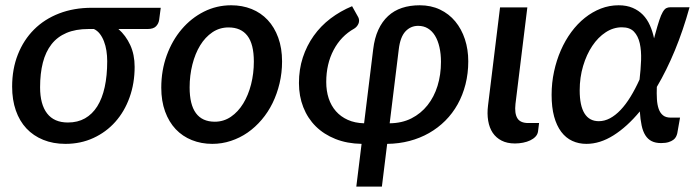

<svg xmlns="http://www.w3.org/2000/svg" viewBox="-20 -538 2648 728"><path d="M315.5 -428Q267 -428 232.2 -413.2Q197.5 -398.5 175.2 -370Q153 -341.5 142.5 -300.5Q132 -259.5 132 -207Q132 -142.5 158.5 -108Q185 -73.5 237.5 -73.5Q274.5 -73.5 302.2 -89.2Q330 -105 348.8 -134.8Q367.5 -164.5 377 -207.8Q386.5 -251 386.5 -306Q386.5 -326.5 383.5 -345.8Q380.5 -365 374.2 -381.2Q368 -397.5 358.5 -409.8Q349 -422 336 -428ZM589.5 -508.5 583.5 -463Q581.5 -448.5 571.5 -438.2Q561.5 -428 539.5 -428H429Q457 -403.5 473.8 -367.2Q490.5 -331 490.5 -284.5Q490.5 -222 471.2 -168.5Q452 -115 417.2 -76Q382.5 -37 334.2 -14.8Q286 7.5 228 7.5Q181.5 7.5 144 -7.8Q106.5 -23 80.2 -51Q54 -79 40 -119.2Q26 -159.5 26 -209.5Q26 -276.5 47.8 -331.5Q69.5 -386.5 109 -426Q148.5 -465.5 204.2 -487Q260 -508.5 328 -508.5Z M794.5 -76.5Q828 -76.5 855.5 -95.2Q883 -114 902.2 -145.5Q921.5 -177 932 -218.2Q942.5 -259.5 942.5 -304.5Q942.5 -370.5 918.2 -402.2Q894 -434 846.5 -434Q812.5 -434 785.2 -415.5Q758 -397 739 -366Q720 -335 709.5 -293.5Q699 -252 699 -206.5Q699 -76.5 794.5 -76.5ZM785 7.5Q743 7.5 707.5 -6.8Q672 -21 646.2 -48.2Q620.5 -75.5 606 -115.2Q591.5 -155 591.5 -205.5Q591.5 -271 612.2 -328Q633 -385 669 -427.2Q705 -469.5 753.2 -493.8Q801.5 -518 856.5 -518Q898.5 -518 934 -503.8Q969.5 -489.5 995 -462.2Q1020.5 -435 1035 -395.2Q1049.5 -355.5 1049.5 -305Q1049.5 -262 1040 -222Q1030.5 -182 1013.5 -147.2Q996.5 -112.5 972.2 -84Q948 -55.5 918.8 -35.2Q889.5 -15 855.5 -3.8Q821.5 7.5 785 7.5Z M1457.5 -70.5Q1504 -71 1540 -89.2Q1576 -107.5 1601 -139Q1626 -170.5 1639 -212.5Q1652 -254.5 1652 -303.5Q1652 -334 1646.2 -359.2Q1640.5 -384.5 1629.5 -402.5Q1618.5 -420.5 1602.5 -430.2Q1586.5 -440 1565.5 -440Q1537 -440 1517.2 -418.8Q1497.5 -397.5 1492 -351ZM1395 -351Q1400 -393.5 1414.5 -425Q1429 -456.5 1451.5 -477.2Q1474 -498 1504.2 -508Q1534.5 -518 1571.5 -518Q1614 -518 1648.2 -501.8Q1682.5 -485.5 1706.2 -456.8Q1730 -428 1742.8 -389.2Q1755.5 -350.5 1755.5 -305.5Q1755.5 -259.5 1745 -218.2Q1734.5 -177 1715.2 -142.5Q1696 -108 1668.5 -80.5Q1641 -53 1606.8 -33.5Q1572.5 -14 1532.5 -3.5Q1492.5 7 1448 7.5L1428 169.5H1331L1351 7.5Q1296 6.5 1252 -11Q1208 -28.5 1177.2 -59Q1146.5 -89.5 1130 -131.5Q1113.5 -173.5 1113.5 -223Q1113.5 -275 1128.2 -320Q1143 -365 1169.5 -402.2Q1196 -439.5 1233.2 -467.8Q1270.5 -496 1315 -514.5L1338.5 -472.5Q1341.5 -466.5 1341.5 -460Q1341.5 -453.5 1339 -447.8Q1336.5 -442 1332.2 -437.2Q1328 -432.5 1323 -429.5Q1273 -401.5 1245 -348.5Q1217 -295.5 1217 -227Q1217 -193.5 1226.2 -165.2Q1235.5 -137 1253.8 -116.2Q1272 -95.5 1298.8 -83.5Q1325.5 -71.5 1360.5 -70.5Z M1876 -510H1979.5L1934.5 -144Q1930.5 -108.5 1941.5 -90Q1952.5 -71.5 1983 -71.5H2024L2020 -39.5Q2018.5 -28.5 2010.5 -20Q2002.5 -11.5 1990.5 -5.8Q1978.5 0 1963.2 3Q1948 6 1932.5 6Q1903 6 1882 -4.8Q1861 -15.5 1848.2 -34.5Q1835.5 -53.5 1831 -80.2Q1826.5 -107 1830.5 -138.5Z M2250.5 -78.5Q2272 -78.5 2292.8 -89.5Q2313.5 -100.5 2333 -121Q2352.5 -141.5 2370.5 -170.8Q2388.5 -200 2405 -236.5Q2409.5 -274.5 2410.8 -310.2Q2412 -346 2405.8 -373.8Q2399.5 -401.5 2383.8 -418Q2368 -434.5 2338 -434.5Q2305.5 -434.5 2276.5 -415.5Q2247.5 -396.5 2225.8 -364Q2204 -331.5 2191 -288Q2178 -244.5 2178 -195.5Q2178 -137.5 2196.2 -108Q2214.5 -78.5 2250.5 -78.5ZM2594.5 -510.5Q2570.5 -423.5 2539 -347.2Q2507.5 -271 2470.5 -208.5Q2469.5 -183.5 2470.8 -162.2Q2472 -141 2477.5 -125.2Q2483 -109.5 2493.8 -100.8Q2504.5 -92 2523.5 -92H2558.5L2548 -32.5Q2546.5 -26 2543.2 -19.5Q2540 -13 2533 -7.8Q2526 -2.5 2514.8 1Q2503.5 4.5 2486.5 4.5Q2465.5 4.5 2451 -2.8Q2436.5 -10 2427 -25Q2417.5 -40 2412.8 -62.5Q2408 -85 2406 -115.5Q2357.5 -57 2306.2 -24.8Q2255 7.5 2203.5 7.5Q2174 7.5 2149.8 -3.8Q2125.5 -15 2108 -38.2Q2090.5 -61.5 2081 -96.2Q2071.5 -131 2071.5 -178.5Q2071.5 -224 2080.8 -266.8Q2090 -309.5 2106.5 -347.2Q2123 -385 2146.2 -416.5Q2169.5 -448 2197.8 -470.5Q2226 -493 2258.2 -505.5Q2290.5 -518 2325.5 -518Q2356 -518 2378.8 -508.2Q2401.5 -498.5 2417.8 -481.8Q2434 -465 2444.2 -442Q2454.5 -419 2460 -392.5L2464 -407.5Q2473 -441 2479.8 -461.2Q2486.5 -481.5 2493 -492.5Q2499.5 -503.5 2506.2 -507Q2513 -510.5 2521.5 -510.5Z"/></svg>

Font: Lato SemiBold
Style: Italic
Weight: 600
Italic angle: -7°
Designer: Lukasz Dziedzic with Adam Twardoch and Botio Nikoltchev
Foundry: tyPoland Lukasz Dziedzic
Version: Version 2.015; 2015-08-06; http://www.latofonts.com/